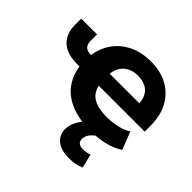

<svg xmlns="http://www.w3.org/2000/svg" viewBox="-175 -703 1100 1100"><g transform="rotate(45 375.0 -153.5)"><path d="M496 11Q398 11 330.5 -18.5Q263 -48 227 -102.5Q191 -157 186 -232L206 -206H170Q85 -206 43.5 -246.5Q2 -287 2 -355V-407H130V-355Q130 -327 144 -313Q158 -299 188 -299H215L187 -278Q192 -346 225.5 -399.5Q259 -453 318.5 -484.5Q378 -516 460 -516Q536 -516 593.5 -485Q651 -454 684 -395Q717 -336 717 -251V-206H326L341 -225Q349 -164 389 -137.5Q429 -111 505 -111Q543 -111 585.5 -120Q628 -129 658 -149L700 -41Q657 -13 602.5 -1Q548 11 496 11ZM462 -406Q426 -406 398 -391Q370 -376 354.5 -347Q339 -318 339 -274L327 -299H593L581 -282Q581 -346 549.5 -376Q518 -406 462 -406ZM516 209Q454 209 419 181Q384 153 384 107Q384 62 414.5 19.5Q445 -23 493 -47L547 0Q532 10 519 22Q506 34 499 48Q492 62 492 76Q492 98 505 107Q518 116 536 116Q552 116 564.5 113.5Q577 111 591 107L611 191Q586 201 564.5 205Q543 209 516 209Z"/></g></svg>

Font: Nunito Sans 6pt ExtraBold
Style: Regular
Weight: 800
Version: Version 3.101;gftools[0.9.27]